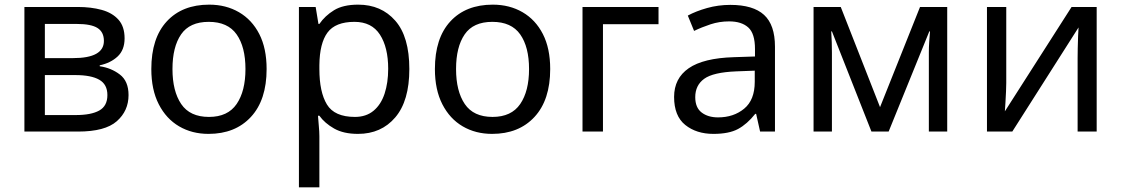

<svg xmlns="http://www.w3.org/2000/svg" viewBox="-20 -566 4824 826"><path d="M516 -401Q516 -351 486 -323Q456 -295 409 -285V-281Q458 -274 495.5 -245.5Q533 -217 533 -157Q533 -89 482.5 -44.5Q432 0 316 0H85V-536H315Q372 -536 417.5 -523.5Q463 -511 489.5 -481.5Q516 -452 516 -401ZM427 -390Q427 -428 399.5 -445.5Q372 -463 310 -463H173V-316H294Q427 -316 427 -390ZM442 -157Q442 -203 407 -223Q372 -243 304 -243H173V-71H306Q372 -71 407 -90.5Q442 -110 442 -157Z M1127 -269Q1127 -136 1059.5 -63Q992 10 877 10Q806 10 750.5 -22.5Q695 -55 663 -117.5Q631 -180 631 -269Q631 -402 697.5 -474Q764 -546 880 -546Q952 -546 1008 -513.5Q1064 -481 1095.5 -419.5Q1127 -358 1127 -269ZM722 -269Q722 -174 759.5 -118.5Q797 -63 879 -63Q960 -63 998 -118.5Q1036 -174 1036 -269Q1036 -364 998 -418Q960 -472 878 -472Q796 -472 759 -418Q722 -364 722 -269Z M1521 -546Q1620 -546 1680.5 -477Q1741 -408 1741 -269Q1741 -132 1680.5 -61Q1620 10 1520 10Q1458 10 1417.5 -13Q1377 -36 1354 -68H1348Q1349 -51 1351.5 -25Q1354 1 1354 20V240H1266V-536H1338L1350 -463H1354Q1378 -498 1417 -522Q1456 -546 1521 -546ZM1505 -472Q1423 -472 1389 -426Q1355 -380 1354 -286V-269Q1354 -170 1386.5 -116.5Q1419 -63 1507 -63Q1555 -63 1587 -89.5Q1619 -116 1634.5 -163Q1650 -210 1650 -270Q1650 -362 1614.5 -417Q1579 -472 1505 -472Z M2347 -269Q2347 -136 2279.5 -63Q2212 10 2097 10Q2026 10 1970.5 -22.5Q1915 -55 1883 -117.5Q1851 -180 1851 -269Q1851 -402 1917.5 -474Q1984 -546 2100 -546Q2172 -546 2228 -513.5Q2284 -481 2315.5 -419.5Q2347 -358 2347 -269ZM1942 -269Q1942 -174 1979.5 -118.5Q2017 -63 2099 -63Q2180 -63 2218 -118.5Q2256 -174 2256 -269Q2256 -364 2218 -418Q2180 -472 2098 -472Q2016 -472 1979 -418Q1942 -364 1942 -269Z M2813 -536V-462H2574V0H2486V-536Z M3122 -545Q3220 -545 3267 -502Q3314 -459 3314 -365V0H3250L3233 -76H3229Q3194 -32 3155 -11Q3116 10 3049 10Q2976 10 2928 -28.5Q2880 -67 2880 -149Q2880 -229 2943 -272.5Q3006 -316 3137 -320L3228 -323V-355Q3228 -422 3199 -448Q3170 -474 3117 -474Q3075 -474 3037 -461.5Q2999 -449 2966 -433L2939 -499Q2974 -518 3022 -531.5Q3070 -545 3122 -545ZM3227 -262 3148 -259Q3048 -255 3009.5 -227Q2971 -199 2971 -148Q2971 -103 2998.5 -82Q3026 -61 3069 -61Q3136 -61 3181.5 -98.5Q3227 -136 3227 -214Z M4055 -536V0H3976V-342Q3976 -363 3977.5 -385.5Q3979 -408 3981 -431H3978L3803 0H3729L3559 -431H3556Q3559 -386 3559 -339V0H3480V-536H3597L3766 -105L3938 -536Z M4309 -536V-209Q4309 -196 4308 -172.5Q4307 -149 4305.5 -124.5Q4304 -100 4303 -87L4590 -536H4698V0H4616V-316Q4616 -332 4616.5 -358Q4617 -384 4618 -409.5Q4619 -435 4620 -448L4335 0H4226V-536Z"/></svg>

Font: Noto Sans
Style: Regular
Weight: 400
Designer: Monotype Design Team
Foundry: Monotype Imaging Inc.
Version: Version 1.902